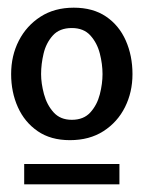

<svg xmlns="http://www.w3.org/2000/svg" viewBox="-20 -756 372 500"><path d="M172 -736Q222 -736 256 -713Q290 -690 307.5 -650.5Q325 -611 325 -563Q325 -516 305.5 -477Q286 -438 249.5 -414.5Q213 -391 162 -391Q112 -391 78 -414.5Q44 -438 26.5 -477Q9 -516 9 -563Q9 -611 29 -650Q49 -689 85.5 -712.5Q122 -736 172 -736ZM167 -683Q135 -683 117.5 -663.5Q100 -644 93.5 -616.5Q87 -589 87 -563Q87 -539 94.5 -511Q102 -483 119.5 -463.5Q137 -444 167 -444Q198 -444 215.5 -463.5Q233 -483 240 -510.5Q247 -538 247 -563Q247 -589 240 -616.5Q233 -644 215.5 -663.5Q198 -683 167 -683ZM43 -329H291V-276H43Z"/></svg>

Font: Rosario SemiBold
Style: Regular
Weight: 600
Designer: Hector Gatti
Foundry: Omnibus Type
Version: Version 1.101; ttfautohint (v1.8.1.43-b0c9)